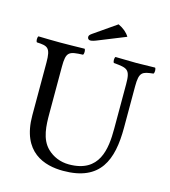

<svg xmlns="http://www.w3.org/2000/svg" viewBox="-121 -915 902 1021"><g transform="rotate(15 330.5 -404.5)"><path d="M405 -819 281 -733C268 -724 266 -719 266 -712C266 -704 272 -697 281 -697C290 -697 302 -700 323 -709L467 -767C454.3 -788.3 433.6 -805.7 405 -819ZM172 -523C172 -606 187 -611 264 -614C270 -620 270 -641 264 -647C217 -646 168.4 -645 129 -645C90 -645 49 -646 10 -647C4 -641 4 -620 10 -614C70 -611 87 -606 87 -523V-233C87 -29 218.5 10 321 10C526 10 575 -117 575 -295V-523C575 -603.3 592 -607 652 -614C658 -620 658 -641 652 -647C614 -646 573.2 -645 550 -645C528.5 -645 480 -646 434 -647C428 -641 428 -620 434 -614C509 -607 526 -604 526 -523V-277C526 -165 511 -31 342 -31C294 -31 253.1 -49.1 223 -78C174 -125 172 -201 172 -266Z"/></g></svg>

Font: Libertinus Serif
Style: Regular
Weight: 400
Designer: Philipp H. Poll
Foundry: Khaled Hosny
Version: Version 6.2